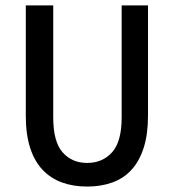

<svg xmlns="http://www.w3.org/2000/svg" viewBox="-20 -675 640 707"><path d="M301 12Q250 12 208.5 -3Q167 -18 137 -49.5Q107 -81 91 -130.5Q75 -180 75 -249V-655H176V-243Q176 -153 210.5 -114Q245 -75 301 -75Q357 -75 392.5 -114Q428 -153 428 -243V-655H525V-249Q525 -180 509 -130.5Q493 -81 464 -49.5Q435 -18 393.5 -3Q352 12 301 12Z"/></svg>

Font: SauceCodePro Nerd Font Mono
Style: Regular
Weight: 500
Monospace: yes
Designer: Paul D. Hunt, Teo Tuominen
Foundry: Adobe Systems Incorporated
Version: Version 2.030;PS 1.000;hotconv 16.6.51;makeotf.lib2.5.65220;